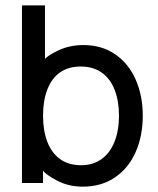

<svg xmlns="http://www.w3.org/2000/svg" viewBox="-20 -678 592 721"><path d="M291 22.9Q236.8 22.9 194.3 0.2Q151.9 -22.5 141.6 -37.1V9.3H62.5V-657.7H148.9V-456.5Q159.7 -470.2 200.9 -489.5Q242.2 -508.8 293.5 -508.8Q362.3 -508.8 412.8 -473.9Q463.4 -439 489.7 -378.7Q516.1 -318.4 516.1 -243.7Q516.1 -168 489.7 -107.7Q463.4 -47.4 412.4 -12.2Q361.3 22.9 291 22.9ZM284.7 -57.6Q329.6 -57.6 361.6 -80.8Q393.6 -104 410.2 -146.2Q426.8 -188.5 426.8 -243.7Q426.8 -298.3 410.6 -340.3Q394.5 -382.3 362.1 -405.3Q329.6 -428.2 283.2 -428.2Q236.8 -428.2 205.3 -406Q173.8 -383.8 157.7 -341.8Q141.6 -299.8 141.6 -243.7Q141.6 -187.5 157.7 -145.5Q173.8 -103.5 205.6 -80.6Q237.3 -57.6 284.7 -57.6Z"/></svg>

Font: Potro Sans Bangla SemiBold
Style: Regular
Weight: 600
Designer: Jayed Ahsan Saad
Foundry: Codepotro
Version: Potro Sans Bangla;Version 0.996;CodepotroFonts;